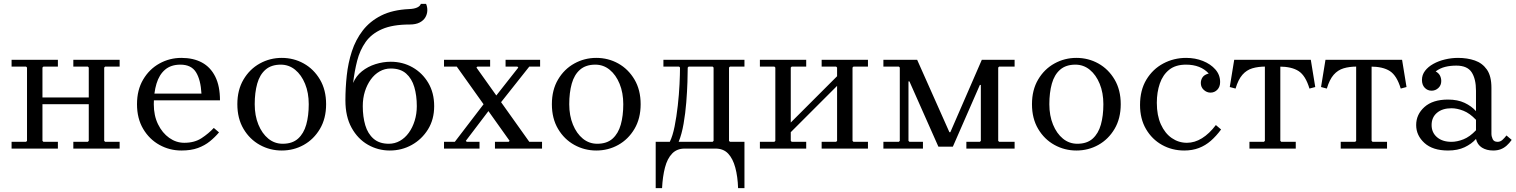

<svg xmlns="http://www.w3.org/2000/svg" viewBox="-20 -770 7854 995"><path d="M360 0V-35H435L440 -40V-420L435 -425H360V-460H600V-425H525L520 -420V-40L525 -35H600V0ZM40 0V-35H115L120 -40V-420L115 -425H40V-460H280V-425H205L200 -420V-40L205 -35H280V0ZM160 -230V-265H488V-230Z M920 10Q859 10 806.5 -19Q754 -48 722 -102Q690 -156 690 -230Q690 -304 722 -358Q754 -412 806.5 -441Q859 -470 920 -470Q982 -470 1026.5 -446Q1071 -422 1095.5 -373Q1120 -324 1120 -250H770V-285H1024Q1020 -357 995.5 -396Q971 -435 915 -435Q866 -435 835.5 -409Q805 -383 791 -336.5Q777 -290 777 -230Q777 -171 799 -126Q821 -81 857 -55.5Q893 -30 935 -30Q988 -30 1024.5 -54Q1061 -78 1088 -107L1115 -84Q1094 -59 1067.5 -37.5Q1041 -16 1005.5 -3Q970 10 920 10Z M1440 -470Q1502 -470 1554 -441Q1606 -412 1638 -358Q1670 -304 1670 -230Q1670 -156 1638 -102Q1606 -48 1554 -19Q1502 10 1440 10Q1379 10 1326.5 -19Q1274 -48 1242 -102Q1210 -156 1210 -230Q1210 -304 1242 -358Q1274 -412 1326.5 -441Q1379 -470 1440 -470ZM1445 -25Q1495 -25 1524.5 -51.5Q1554 -78 1567 -124Q1580 -170 1580 -230Q1580 -289 1561 -335.5Q1542 -382 1509.5 -408.5Q1477 -435 1435 -435Q1386 -435 1356 -409Q1326 -383 1313 -336.5Q1300 -290 1300 -230Q1300 -171 1319 -124.5Q1338 -78 1370.5 -51.5Q1403 -25 1445 -25Z M2000 10Q1939 10 1886.5 -20Q1834 -50 1802 -108Q1770 -166 1770 -250Q1770 -313 1777 -378.5Q1784 -444 1803.5 -504Q1823 -564 1860 -612Q1897 -660 1955.5 -689.5Q2014 -719 2100 -723Q2126 -724 2141.5 -731Q2157 -738 2161 -750H2188Q2195 -734 2194.5 -715.5Q2194 -697 2184.5 -680.5Q2175 -664 2155 -653.5Q2135 -643 2103 -643Q2015 -643 1960 -619Q1905 -595 1875 -552.5Q1845 -510 1831 -455.5Q1817 -401 1810 -340Q1825 -376 1855.5 -400.5Q1886 -425 1925.5 -437.5Q1965 -450 2005 -450Q2067 -450 2118 -421Q2169 -392 2199.5 -340.5Q2230 -289 2230 -220Q2230 -151 2198 -99.5Q2166 -48 2114 -19Q2062 10 2000 10ZM1995 -25Q2026 -25 2052.5 -40Q2079 -55 2098.5 -82Q2118 -109 2129 -144.5Q2140 -180 2140 -220Q2140 -275 2127 -319Q2114 -363 2084.5 -389Q2055 -415 2005 -415Q1974 -415 1947.5 -400Q1921 -385 1901.5 -358Q1882 -331 1871 -296Q1860 -261 1860 -220Q1860 -165 1873 -121Q1886 -77 1916 -51Q1946 -25 1995 -25Z M2545 0V-35H2616L2621 -40L2347 -425H2281V-460H2520V-425H2454L2449 -420L2723 -35H2789V0ZM2281 0V-35H2337L2503 -252H2555L2394 -40L2399 -35H2465V0ZM2518 -232 2666 -420 2661 -425H2600V-460H2779V-425H2723L2570 -232Z M3070 -470Q3132 -470 3184 -441Q3236 -412 3268 -358Q3300 -304 3300 -230Q3300 -156 3268 -102Q3236 -48 3184 -19Q3132 10 3070 10Q3009 10 2956.5 -19Q2904 -48 2872 -102Q2840 -156 2840 -230Q2840 -304 2872 -358Q2904 -412 2956.5 -441Q3009 -470 3070 -470ZM3075 -25Q3125 -25 3154.5 -51.5Q3184 -78 3197 -124Q3210 -170 3210 -230Q3210 -289 3191 -335.5Q3172 -382 3139.5 -408.5Q3107 -435 3065 -435Q3016 -435 2986 -409Q2956 -383 2943 -336.5Q2930 -290 2930 -230Q2930 -171 2949 -124.5Q2968 -78 3000.5 -51.5Q3033 -25 3075 -25Z M3838 -425H3763L3758 -420V-40L3763 -35H3838V205H3805Q3803 145 3790.5 98.5Q3778 52 3753.5 26Q3729 0 3688 0H3528Q3488 0 3463 26Q3438 52 3426 98.5Q3414 145 3411 205H3378V-35H3451Q3466 -65 3476 -115Q3486 -165 3492.5 -223Q3499 -281 3501.5 -333.5Q3504 -386 3504 -420L3499 -425H3418V-460H3838ZM3673 -35 3678 -40V-420L3673 -425H3549L3544 -420Q3544 -393 3542.5 -345Q3541 -297 3536.5 -240Q3532 -183 3522.5 -128.5Q3513 -74 3497 -35Z M4078 -40 4083 -35H4158V0H3918V-35H3993L3998 -40V-420L3993 -425H3918V-460H4158V-425H4083L4078 -420ZM4398 -40 4403 -35H4478V0H4238V-35H4313L4318 -40V-420L4313 -425H4238V-460H4478V-425H4403L4398 -420ZM4318 -325 4078 -85V-135L4318 -375Z M5158 -425 5153 -420V-40L5158 -35H5238V0H4988V-35H5058L5063 -40V-330H5058L4918 -10H4843L4693 -348H4688V-40L4693 -35H4763V0H4558V-35H4638L4643 -40V-420L4638 -425H4558V-460H4733L4900 -85H4905L5068 -460H5238V-425Z M5558 -470Q5620 -470 5672 -441Q5724 -412 5756 -358Q5788 -304 5788 -230Q5788 -156 5756 -102Q5724 -48 5672 -19Q5620 10 5558 10Q5497 10 5444.5 -19Q5392 -48 5360 -102Q5328 -156 5328 -230Q5328 -304 5360 -358Q5392 -412 5444.5 -441Q5497 -470 5558 -470ZM5563 -25Q5613 -25 5642.5 -51.5Q5672 -78 5685 -124Q5698 -170 5698 -230Q5698 -289 5679 -335.5Q5660 -382 5627.5 -408.5Q5595 -435 5553 -435Q5504 -435 5474 -409Q5444 -383 5431 -336.5Q5418 -290 5418 -230Q5418 -171 5437 -124.5Q5456 -78 5488.5 -51.5Q5521 -25 5563 -25Z M6117 10Q6054 10 6002 -19Q5950 -48 5919 -101Q5888 -154 5888 -226Q5888 -303 5921 -357.5Q5954 -412 6008.5 -441Q6063 -470 6127 -470Q6174 -470 6214 -454Q6254 -438 6278.5 -410Q6303 -382 6303 -345Q6303 -320 6288.5 -305Q6274 -290 6253 -290Q6234 -290 6218.5 -304Q6203 -318 6203 -340Q6203 -356 6212 -369.5Q6221 -383 6244 -389Q6223 -412 6193.5 -423.5Q6164 -435 6126 -435Q6072 -435 6039 -408.5Q6006 -382 5990.5 -337Q5975 -292 5975 -237Q5975 -172 5996 -125.5Q6017 -79 6052.5 -54.5Q6088 -30 6131 -30Q6171 -30 6209 -53.5Q6247 -77 6281 -122L6308 -99Q6283 -65 6255 -40.5Q6227 -16 6193 -3Q6159 10 6117 10Z M6539 -425Q6500 -425 6470 -416Q6440 -407 6418.5 -382.5Q6397 -358 6383 -311L6353 -319L6376 -460H6773L6796 -319L6766 -311Q6746 -378 6710 -401.5Q6674 -425 6608 -425ZM6615 -443V-40L6620 -35H6695V0H6455V-35H6530L6535 -40V-443Z M7012 -425Q6973 -425 6943 -416Q6913 -407 6891.5 -382.5Q6870 -358 6856 -311L6826 -319L6849 -460H7246L7269 -319L7239 -311Q7219 -378 7183 -401.5Q7147 -425 7081 -425ZM7088 -443V-40L7093 -35H7168V0H6928V-35H7003L7008 -40V-443Z M7718 10Q7684 10 7660 -5Q7636 -20 7629 -50V-300Q7629 -361 7606.5 -395.5Q7584 -430 7527 -430Q7496 -430 7469.5 -423.5Q7443 -417 7420 -400Q7436 -391 7442.5 -378Q7449 -365 7449 -350Q7449 -328 7434 -314Q7419 -300 7399 -300Q7378 -300 7363.5 -315Q7349 -330 7349 -356Q7349 -382 7365 -403Q7381 -424 7408 -439Q7435 -454 7468.5 -462Q7502 -470 7536 -470Q7584 -470 7623 -456.5Q7662 -443 7685.5 -409.5Q7709 -376 7709 -315V-77Q7709 -63 7715.5 -49Q7722 -35 7741 -35Q7755 -35 7766 -45Q7777 -55 7787 -68L7814 -45Q7802 -28 7788 -15.5Q7774 -3 7757 3.5Q7740 10 7718 10ZM7484 10Q7405 10 7362 -29Q7319 -68 7319 -122Q7319 -177 7362 -215.5Q7405 -254 7484 -254Q7534 -254 7570 -237Q7606 -220 7629 -194V-149Q7597 -183 7564 -196Q7531 -209 7502 -209Q7455 -209 7427 -185.5Q7399 -162 7399 -122Q7399 -83 7427 -59Q7455 -35 7502 -35Q7531 -35 7564 -48Q7597 -61 7629 -95V-50Q7606 -24 7570 -7Q7534 10 7484 10Z"/></svg>

Font: Brygada 1918
Style: Regular
Weight: 400
Designer: Mateusz Machalski | Borys Kosmynka | Przemek Hoffer
Foundry: NIEPODLEGLA 2018
Version: Version 3.006